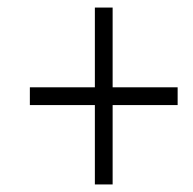

<svg xmlns="http://www.w3.org/2000/svg" viewBox="-20 -607 510 508"><path d="M278 -376H450V-329H278V-119H231V-329H59V-376H231V-587H278Z"/></svg>

Font: Noto Sans Display SemiCondensed Light
Style: Italic
Weight: 300
Width: 4
Italic angle: -12°
Designer: Monotype Design Team
Foundry: Monotype Imaging Inc.
Version: Version 1.900